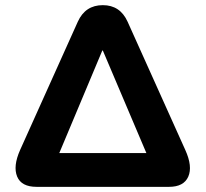

<svg xmlns="http://www.w3.org/2000/svg" viewBox="-20 -725 798 745"><path d="M122 0Q63 0 46.5 -40Q30 -80 58 -143L282 -641Q311 -705 379 -705Q446 -705 475 -641L699 -143Q728 -79 710.5 -39.5Q693 0 636 0ZM377 -529 210 -131H548L379 -529Z"/></svg>

Font: Chiron GoRound TC EB
Style: Regular
Weight: 700
Designer: Ryoko NISHIZUKA 西塚涼子 (kana, bopomofo & ideographs); Paul D. Hunt (Latin, Greek & Cyrillic); Sandoll Communications 산돌커뮤니
Foundry: Adobe
Version: Version 1.000;hotconv 1.1.1;makeotfexe 2.6.0